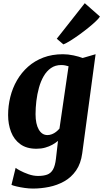

<svg xmlns="http://www.w3.org/2000/svg" viewBox="-20 -898 630 1172"><path d="M482 37.5Q473.5 101 444.2 143Q415 185 372 209Q329 233 279.5 243Q230 253 181 253Q157 253 130.5 249.2Q104 245.5 81.8 240.2Q59.5 235 50 230.5L75.5 126.5Q80.5 131.5 102.2 143.2Q124 155 153.8 165.5Q183.5 176 212.5 176Q245.5 176 268 167.8Q290.5 159.5 303.5 136.8Q316.5 114 321.5 71L334 -38Q318.5 -25 299 -14.2Q279.5 -3.5 255.5 3.2Q231.5 10 202.5 10Q142 10 103.8 -18Q65.5 -46 47.5 -92.8Q29.5 -139.5 29.5 -195.5Q29.5 -252 43 -306.5Q56.5 -361 83.8 -408Q111 -455 151.2 -490.8Q191.5 -526.5 244.8 -546.8Q298 -567 364.5 -567Q395.5 -567 429.2 -559.8Q463 -552.5 484.5 -544L563.5 -567ZM398.5 -493.5Q389 -496.5 377.5 -498.8Q366 -501 353.5 -501Q317.5 -501 291 -482.5Q264.5 -464 246.5 -432.8Q228.5 -401.5 217.8 -362.5Q207 -323.5 202 -281.8Q197 -240 197 -201Q197 -171 202 -147.5Q207 -124 216.5 -107.5Q226 -91 239.2 -82.2Q252.5 -73.5 269.5 -73.5Q283.5 -73.5 297 -78.8Q310.5 -84 322 -93Q333.5 -102 343 -113ZM326.5 -661.5 497.5 -878.5 590 -797Q584.5 -787 565.8 -769Q547 -751 520.5 -729.5Q494 -708 465.2 -687.2Q436.5 -666.5 410.5 -650.2Q384.5 -634 367 -627Z"/></svg>

Font: Merriweather 20pt Black
Style: Italic
Weight: 900
Italic angle: -7.8°
Version: Version 2.101